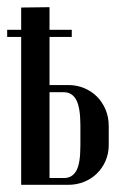

<svg xmlns="http://www.w3.org/2000/svg" viewBox="-21 -515 356 535"><path d="M170 -278Q193 -278 213.5 -269.5Q234 -261 249 -246Q264 -231 273 -210Q282 -189 282 -164V-111Q282 -87 273 -66.5Q264 -46 248.5 -31Q233 -16 212.5 -8Q192 0 169 0H38V-494L117 -495V-278ZM203 -166Q203 -215 191.5 -236.5Q180 -258 157 -258H117V-19H158Q180 -19 191.5 -39Q203 -59 203 -109ZM-1 -432H179V-412H-1Z"/></svg>

Font: Moniqa SemBd Narrow Heading
Style: Regular
Weight: 600
Width: 4
Designer: Rajesh Rajput
Foundry: Rajesh Rajput
Version: Version 1.000